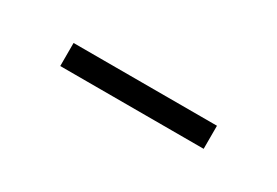

<svg xmlns="http://www.w3.org/2000/svg" viewBox="-13 -801 376 261"><g transform="rotate(30 175.0 -671.0)"><path d="M63 -652.8V-689H288.1V-652.8Z"/></g></svg>

Font: Montserrat Ultra Light
Style: Regular
Weight: 200
Designer: Julieta Ulanovsky
Foundry: Julieta Ulanovsky
Version: Version 3.001;PS 003.001;hotconv 1.0.70;makeotf.lib2.5.58329